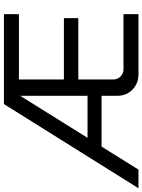

<svg xmlns="http://www.w3.org/2000/svg" viewBox="91 -850 740 999"><g transform="rotate(-90 461.5 -350.0)"><path d="M-18 0 420 -700H888V-622H512L548 -658V-131Q548 -109 563.5 -93.5Q579 -78 601 -78H888V0H575Q527 0 495 -31.5Q463 -63 463 -111V-652L482 -646L79 0ZM128 -192 172 -265H508V-192ZM519 -313V-388H867V-313Z"/></g></svg>

Font: SUSE
Style: Regular
Weight: 400
Designer: Rene Bieder
Foundry: SUSE
Version: Version 1.000